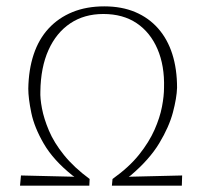

<svg xmlns="http://www.w3.org/2000/svg" viewBox="-20 -584 640 604"><path d="M43 0 46 -32 214 -28 208 -32Q148 -80 118 -131.5Q88 -183 78.5 -229Q69 -275 69 -305Q70 -365 86 -413Q102 -461 133 -494.5Q164 -528 208 -546Q252 -564 308 -564Q363 -564 405.5 -546Q448 -528 477.5 -494.5Q507 -461 522 -414Q537 -367 537 -308Q536 -276 524 -230.5Q512 -185 481 -133.5Q450 -82 391 -32L385 -28L553 -32L552 0H332L334 -21Q386 -58 417.5 -97.5Q449 -137 466 -175.5Q483 -214 489.5 -248Q496 -282 496 -308Q498 -377 475.5 -429.5Q453 -482 410 -511Q367 -540 305 -540Q245 -540 201 -510.5Q157 -481 132.5 -426.5Q108 -372 107 -296Q106 -275 112 -243Q118 -211 134 -173Q150 -135 181.5 -96Q213 -57 262 -21L261 0Z"/></svg>

Font: Alumni Sans ExtraLight
Style: Italic
Weight: 250
Italic angle: -8°
Version: Version 1.016